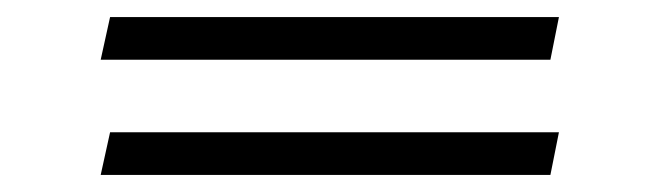

<svg xmlns="http://www.w3.org/2000/svg" viewBox="-20 -369 774 225"><path d="M635 -349 625 -299H98L109 -349ZM635 -214 625 -164H98L109 -214Z"/></svg>

Font: Aref Ruqaa Ink
Style: Bold
Weight: 700
Designer: Abdullah Aref
Version: Version 1.005